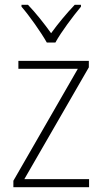

<svg xmlns="http://www.w3.org/2000/svg" viewBox="-20 -784 429 804"><path d="M176 -606H212C236 -650 285 -715 319 -756V-764H293C257 -726 223 -685 194 -645C166 -684 129 -731 97 -764H70V-756C103 -718 151 -650 176 -606ZM353 0V-34H82L352 -502V-529H57V-496H306L36 -27V0Z"/></svg>

Font: Noto Sans Myanmar UI SemiCondensed ExtraLight
Style: Regular
Weight: 200
Width: 4
Designer: Monotype Design Team
Foundry: Monotype Imaging Inc.
Version: Version 2.103